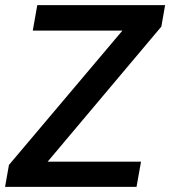

<svg xmlns="http://www.w3.org/2000/svg" viewBox="-33 -731 666 751"><path d="M153.3 -98.6H518.6L501 0H-13.2L2 -85.9L445.8 -611.3H95.2L112.8 -710.9H612.8L598.1 -627Z"/></svg>

Font: TypoPRO Roboto
Style: Italic
Weight: 500
Italic angle: -12°
Designer: Google
Version: Version 2.136; 2016